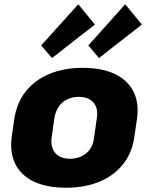

<svg xmlns="http://www.w3.org/2000/svg" viewBox="-20 -869 696 900"><path d="M289 11Q200 11 139.5 -17.5Q79 -46 52 -100Q25 -154 35 -229L47 -311Q58 -386 100 -439.5Q142 -493 210.5 -522Q279 -551 368 -551Q457 -551 517.5 -522.5Q578 -494 605.5 -440Q633 -386 622 -311L610 -229Q600 -154 557.5 -100Q515 -46 446.5 -17.5Q378 11 289 11ZM308 -125Q354 -125 385 -151.5Q416 -178 421 -224L434 -316Q441 -362 418 -388.5Q395 -415 349 -415Q319 -415 294.5 -403Q270 -391 255 -368.5Q240 -346 235 -316L222 -224Q216 -179 239 -152Q262 -125 308 -125ZM425 -754 224 -597 173 -656 347 -849ZM645 -754 444 -597 394 -656 567 -849Z"/></svg>

Font: Pathway Extreme SemiCondensed ExtraBold
Style: Italic
Weight: 800
Width: 4
Italic angle: -8°
Version: Version 1.001;gftools[0.9.26]